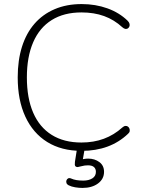

<svg xmlns="http://www.w3.org/2000/svg" viewBox="-20 -733 707 943"><path d="M381 8Q282 8 212 -35.5Q142 -79 104.5 -160Q67 -241 67 -353Q67 -437 88 -503.5Q109 -570 149.5 -616.5Q190 -663 248.5 -688Q307 -713 381 -713Q449 -713 507.5 -692Q566 -671 607 -631Q614 -624 616 -616.5Q618 -609 615.5 -603Q613 -597 608 -593.5Q603 -590 596 -591Q589 -592 581 -599Q541 -636 491.5 -654Q442 -672 380 -672Q294 -672 234 -634.5Q174 -597 143 -525.5Q112 -454 112 -353Q112 -251 143 -179.5Q174 -108 234 -70.5Q294 -33 380 -33Q440 -33 490 -51.5Q540 -70 581 -107Q589 -114 596 -114.5Q603 -115 608 -111.5Q613 -108 615.5 -102Q618 -96 617 -89Q616 -82 609 -76Q565 -34 508 -13Q451 8 381 8ZM385 190Q368 190 349.5 187Q331 184 317 177Q309 173 306.5 166Q304 159 306.5 152.5Q309 146 315 143Q321 140 330 144Q341 149 355.5 151.5Q370 154 389 154Q416 154 433.5 143Q451 132 451 111Q451 96 441.5 87.5Q432 79 412 79Q404 79 396 80Q388 81 377 84Q367 87 362 87.5Q357 88 352 85Q348 82 347.5 76.5Q347 71 348 62L361 -20H399L386 55L368 53Q380 50 391.5 48Q403 46 413 46Q445 46 468 63Q491 80 491 111Q491 146 461.5 168Q432 190 385 190Z"/></svg>

Font: Nunito ExtraLight
Style: Regular
Weight: 200
Designer: Vernon Adams
Foundry: Vernon Adams
Version: Version 3.602